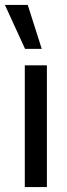

<svg xmlns="http://www.w3.org/2000/svg" viewBox="-41 -762 271 782"><path d="M60 0V-496H150V0ZM61 -563 -21 -742H72L129 -563Z"/></svg>

Font: Host Grotesk Light
Style: Regular
Weight: 400
Version: Version 1.003